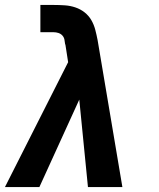

<svg xmlns="http://www.w3.org/2000/svg" viewBox="-22 -755 642 775"><path d="M137 0H-2L253 -504L242 -575L241 -576Q240 -586 238 -595.5Q236 -605 229.5 -612Q223 -619 213.5 -622Q204 -625 194 -625H141V-735H194Q217 -735 239.5 -733.5Q262 -732 282.5 -725Q303 -718 319.5 -705Q336 -692 346.5 -674Q357 -656 362.5 -635Q368 -614 372 -593L472 0H333L298 -353Z"/></svg>

Font: Iosevka Aile Extrabold Oblique
Style: Regular
Weight: 800
Italic angle: -9°
Designer: Belleve Invis
Foundry: Belleve Invis
Version: Version 31.1.0; ttfautohint (v1.8.4)